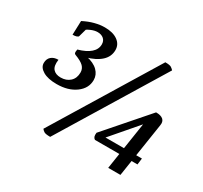

<svg xmlns="http://www.w3.org/2000/svg" viewBox="-138 -845 1108 1048"><g transform="rotate(30 415.5 -321.5)"><path d="M171 -255Q116 -255 84.5 -273.5Q53 -292 53 -320Q53 -346 69.5 -360.5Q86 -375 114 -375Q108 -334 124 -315.5Q140 -297 172 -297Q208 -297 230.5 -318Q253 -339 253 -375Q253 -398 237 -414Q221 -430 181 -445Q175 -447 173.5 -453Q172 -459 175 -475Q225 -489 251 -512Q277 -535 277 -566Q277 -588 262.5 -600.5Q248 -613 224 -613Q205 -613 182 -603Q159 -593 137 -574L167 -613L148 -545Q147 -539 137.5 -535.5Q128 -532 112 -532L115 -620Q150 -638 183 -646.5Q216 -655 246 -655Q297 -655 327 -633.5Q357 -612 357 -576Q357 -535 325.5 -506Q294 -477 236 -461L237 -468Q287 -457 311.5 -432.5Q336 -408 336 -375Q336 -323 289.5 -289Q243 -255 171 -255ZM285 12Q255 12 245.5 5.5Q236 -1 231 -8L626 -655Q655 -655 664.5 -648.5Q674 -642 680 -635ZM644 0 696 -339H723L532 -117L518 -136H778L773 -96H505Q497 -101 494 -109.5Q491 -118 493 -134L719 -393Q750 -393 764 -380.5Q778 -368 774 -344L721 0Z"/></g></svg>

Font: Petrona
Style: Italic
Weight: 400
Italic angle: -9°
Designer: Ringo R. Seeber
Foundry: Ringo R. Seeber
Version: Version 2.001; ttfautohint (v1.8.3)